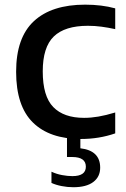

<svg xmlns="http://www.w3.org/2000/svg" viewBox="-20 -572 527 804"><path d="M318.5 10Q188 10 117.8 -59Q47.5 -128 47.5 -271.5Q47.5 -414.5 122 -483.5Q196.5 -552.5 336.5 -552.5Q406 -552.5 462.5 -537V-450Q433 -456.5 405.2 -460.2Q377.5 -464 348 -464Q251.5 -464 205.2 -419.2Q159 -374.5 159 -273Q159 -169 203 -123.8Q247 -78.5 332 -78.5Q361 -78.5 392 -83.8Q423 -89 462.5 -101V-13.5Q395 10 318.5 10ZM287 212Q262.5 212 238.2 207.2Q214 202.5 195.5 194V147Q217 157 240.2 161.2Q263.5 165.5 283 165.5Q339.5 165.5 339.5 126Q339.5 85.5 282.5 85.5H260.5V-10H316.5V49Q399.5 58.5 399.5 130Q399.5 168.5 370.5 190.2Q341.5 212 287 212Z"/></svg>

Font: Encode Sans SmExp Md
Style: Regular
Weight: 500
Width: 6
Designer: Multiple Designers
Foundry: Impallari Type
Version: Version 3.002; ttfautohint (v1.8.3) -l 8 -r 50 -G 200 -x 14 